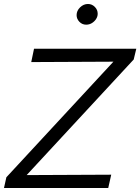

<svg xmlns="http://www.w3.org/2000/svg" viewBox="-37 -945 705 965"><path d="M-17 0 -5 -54 533 -635 120 -633 134 -700H648L635 -646L97 -65L522 -67L507 0ZM396 -821Q376 -821 362 -835.5Q348 -850 348 -869Q348 -891 365.5 -908Q383 -925 405 -925Q425 -925 439.5 -910.5Q454 -896 454 -876Q454 -862 446 -849.5Q438 -837 425 -829Q412 -821 396 -821Z"/></svg>

Font: Red Hat Text
Style: Italic
Weight: 300
Italic angle: -12°
Designer: Pentagram, MCKL
Foundry: Pentagram, MCKL
Version: Version 1.023